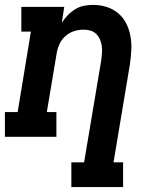

<svg xmlns="http://www.w3.org/2000/svg" viewBox="-24 -558 644 783"><path d="M267 205V104H319L389 -313Q391 -328 392 -342.5Q393 -357 391 -371Q389 -385 383.5 -397.5Q378 -410 368.5 -419.5Q359 -429 345.5 -433Q332 -437 317 -437Q297 -437 278 -431Q259 -425 243 -411Q227 -397 218.5 -378Q210 -359 207 -340L167 -101H206V0H-4V-101H48L102 -429H63V-530H238L228 -465Q238 -481 252 -495.5Q266 -510 283 -520.5Q300 -531 319 -534.5Q338 -538 356 -538Q385 -538 411.5 -529.5Q438 -521 458.5 -503.5Q479 -486 491 -462Q503 -438 508 -410.5Q513 -383 511.5 -354.5Q510 -326 506 -297L439 104H478V205Z"/></svg>

Font: Iosevka Curly Slab ExObl
Style: Bold
Weight: 700
Width: 7
Italic angle: -9°
Monospace: yes
Designer: Belleve Invis
Foundry: Belleve Invis
Version: Version 11.0.0; ttfautohint (v1.8.3)